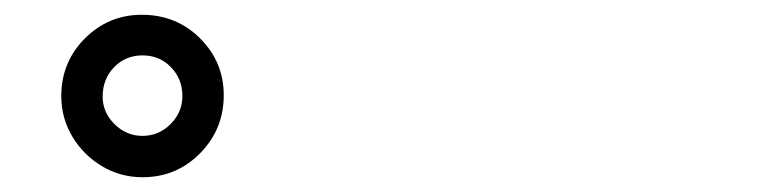

<svg xmlns="http://www.w3.org/2000/svg" viewBox="-20 -852 1040 260"><path d="M173 -612Q143 -612 118 -627Q93 -642 78 -667Q63 -692 63 -722Q63 -768 95 -800Q127 -832 172 -832Q219 -832 251 -800Q283 -768 283 -723Q283 -677 251 -644.5Q219 -612 173 -612ZM173 -668Q195 -668 211 -684Q227 -700 227 -722Q227 -745 211.5 -761Q196 -777 173 -777Q150 -777 134.5 -761Q119 -745 119 -721Q119 -700 135 -684Q151 -668 173 -668Z"/></svg>

Font: Zen Kaku Gothic Antique Black
Style: Regular
Weight: 900
Designer: Yoshimichi Ohira
Foundry: Positype
Version: Version 1.001